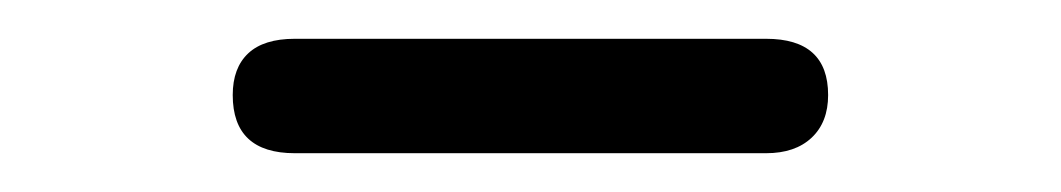

<svg xmlns="http://www.w3.org/2000/svg" viewBox="-20 -702 547 99"><path d="M132 -623Q100 -623 100 -653Q100 -667 108 -674.5Q116 -682 132 -682H375Q407 -682 407 -653Q407 -639 398.5 -631Q390 -623 375 -623Z"/></svg>

Font: Nunito Medium
Style: Regular
Weight: 500
Designer: Vernon Adams
Foundry: Vernon Adams
Version: Version 3.601